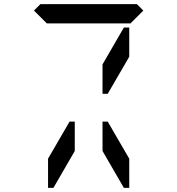

<svg xmlns="http://www.w3.org/2000/svg" viewBox="-20 -1020 856 927"><path d="M144 -969 175 -1000H641L672 -969L610 -907H590H454H362H226H206ZM578 -887H604V-746L500 -567H475V-709ZM341 -291 238 -113H212V-254L316 -433H341ZM475 -433H500L604 -254V-113H578L475 -291Z"/></svg>

Font: DSEG14 Classic
Style: Regular
Weight: 400
Designer: Keshikan(Twitter:@keshinomi_88pro)
Version: Version 0.46